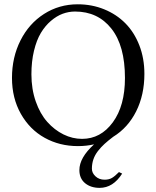

<svg xmlns="http://www.w3.org/2000/svg" viewBox="-20 -678 739 907"><path d="M557.1 142.1Q514.2 209.5 450.7 209.5Q408.7 209.5 381.8 187.3Q355 165 355 125.5Q355 66.9 424.3 3.9Q387.7 12.2 348.1 12.2Q261.7 12.2 191.2 -26.9Q120.6 -65.9 78.6 -140.1Q36.6 -214.4 36.6 -310.1Q36.6 -407.2 76.7 -486.8Q116.7 -566.4 188 -612.1Q259.3 -657.7 347.2 -657.7Q414.1 -657.7 472.2 -634Q530.3 -610.4 572.3 -567.9Q614.3 -525.4 638.2 -463.9Q662.1 -402.3 662.1 -329.1Q662.1 -229.5 623.3 -152.1Q584.5 -74.7 514.6 -31.7Q490.2 -13.2 473.6 2Q457 17.1 442.6 35.6Q428.2 54.2 421.1 75Q414.1 95.7 414.1 119.1Q414.1 139.2 431.2 155Q448.2 170.9 474.1 170.9Q494.6 170.9 508.8 162.6Q522.9 154.3 542 134.8ZM334.5 -623.5Q304.7 -623.5 276.1 -613Q247.6 -602.5 220.5 -579.3Q193.4 -556.2 173.1 -522.5Q152.8 -488.8 140.6 -438.2Q128.4 -387.7 128.4 -327.1Q128.4 -257.3 148.9 -198.7Q169.4 -140.1 203.4 -102.1Q237.3 -64 279.8 -43Q322.3 -22 367.7 -22Q455.6 -22 512.9 -100.1Q570.3 -178.2 570.3 -309.6Q570.3 -461.9 506.3 -542.7Q442.4 -623.5 334.5 -623.5Z"/></svg>

Font: Libertinage
Style: l
Weight: 400
Designer: OSP
Foundry: OSP
Version: Version 1.0; 2008; OFL relea